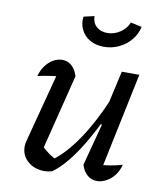

<svg xmlns="http://www.w3.org/2000/svg" viewBox="-81 -779 727 852"><g transform="rotate(10 282.0 -352.5)"><path d="M239 -434 152 -86 146 -108Q164 -90 184 -75.5Q204 -61 222 -55L201 -52Q257 -91 313 -174Q369 -257 418 -376L431 -341Q404 -278 376.5 -224.5Q349 -171 321 -127.5Q293 -84 265 -52Q237 -20 210 -1Q191 4 176 4Q131 4 101 -22Q71 -48 71 -89Q71 -104 76 -119L166 -462L205 -425Q169 -422 135.5 -417.5Q102 -413 72 -406Q80 -434 95 -454Q110 -474 129.5 -485Q149 -496 170 -496Q193 -496 211.5 -480.5Q230 -465 239 -434ZM342 -54 392 -243 383 -246 438 -490H517L420 -26L403 -66Q432 -67 459.5 -71.5Q487 -76 514 -84Q507 -56 491.5 -36Q476 -16 455 -4.5Q434 7 413 7Q388 7 369.5 -9Q351 -25 342 -54ZM340 -585Q304 -585 277.5 -600Q251 -615 237.5 -641.5Q224 -668 228 -701L276 -712Q276 -683 295 -665.5Q314 -648 344 -648Q375 -648 402 -666Q429 -684 440 -712L490 -701Q483 -668 461 -641.5Q439 -615 407.5 -600Q376 -585 340 -585Z"/></g></svg>

Font: Piazzolla Thin Medium
Style: Italic
Weight: 500
Italic angle: -11.3°
Version: Version 2.005